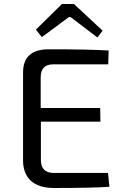

<svg xmlns="http://www.w3.org/2000/svg" viewBox="-20 -937 598 958"><path d="M159 -789 289 -917H349L492 -784L466 -750L332 -852H324L189 -752ZM245 -616Q182 -616 183 -548V-398H480L481 -330H184V-139Q184 -74 249 -74H519L526 -5Q439 1 248 1Q173 1 133 -36Q95 -72 95 -137V-573Q94 -691 223 -691Q429 -691 522 -685L520 -616Z"/></svg>

Font: Taylor Sans
Style: Regular
Weight: 400
Italic angle: -8°
Designer: Natanael Gama
Version: Version 1.001 September 8, 2015